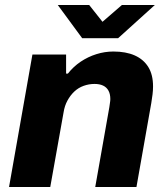

<svg xmlns="http://www.w3.org/2000/svg" viewBox="-20 -744 669 764"><path d="M16 0 109 -527H243V-451H250Q272 -479 301 -498.5Q330 -518 363.5 -528.5Q397 -539 431 -539Q481 -539 516 -523.5Q551 -508 570 -477.5Q589 -447 589 -400Q589 -385 587 -368.5Q585 -352 582 -334L523 0H359L415 -317Q416 -326 417.5 -334.5Q419 -343 419 -350Q419 -370 411.5 -383.5Q404 -397 390 -403.5Q376 -410 356 -410Q334 -410 313 -402.5Q292 -395 276 -380Q260 -365 248.5 -344Q237 -323 233 -297L180 0ZM596 -724 450 -592H307L210 -724H335L411 -628H354L465 -724Z"/></svg>

Font: Archivo SemiBold ExtraBold
Style: Italic
Weight: 800
Italic angle: -10°
Version: Version 2.001